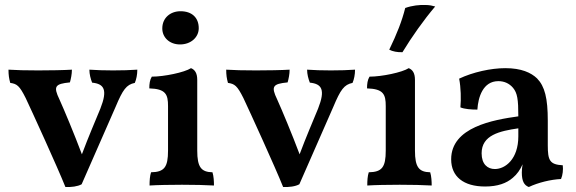

<svg xmlns="http://www.w3.org/2000/svg" viewBox="-20 -740 2307 769"><path d="M433 -458C400 -458 364 -459 338 -461C338 -443 343 -424 349 -409C397 -404 412 -381 382 -305C359 -249 335 -194 308 -122C278 -202 237 -300 218 -342C193 -394 200 -404 260 -410C264 -424 268 -443 268 -461C236 -459 180 -458 133 -458C85 -458 42 -459 14 -461C14 -440 16 -426 21 -408C48 -404 58 -397 83 -347C109 -292 210 -71 242 9C265 10 291 7 307 -2L443 -312C472 -381 486 -401 520 -408C526 -422 530 -441 530 -461C504 -459 467 -458 433 -458Z M701 -562C745 -562 776 -591 776 -627C776 -669 749 -695 703 -695C663 -695 630 -669 630 -626C630 -590 659 -562 701 -562ZM579 3C609 1 662 0 709 0C755 0 805 1 837 3C837 -13 836 -34 831 -50C786 -51 770 -70 770 -137V-420C770 -448 760 -461 745 -467C719 -450 637 -433 588 -433C580 -420 578 -404 578 -386C644 -384 653 -362 653 -315V-137C653 -70 638 -51 585 -50C580 -35 579 -16 579 3Z M1305 -458C1272 -458 1236 -459 1210 -461C1210 -443 1215 -424 1221 -409C1269 -404 1284 -381 1254 -305C1231 -249 1207 -194 1180 -122C1150 -202 1109 -300 1090 -342C1065 -394 1072 -404 1132 -410C1136 -424 1140 -443 1140 -461C1108 -459 1052 -458 1005 -458C957 -458 914 -459 886 -461C886 -440 888 -426 893 -408C920 -404 930 -397 955 -347C981 -292 1082 -71 1114 9C1137 10 1163 7 1179 -2L1315 -312C1344 -381 1358 -401 1392 -408C1398 -422 1402 -441 1402 -461C1376 -459 1339 -458 1305 -458Z M1592 -531C1629 -592 1677 -660 1723 -714C1713 -717 1700 -720 1685 -720C1660 -721 1631 -718 1603 -708C1590 -656 1570 -605 1539 -541C1552 -534 1573 -530 1592 -531ZM1451 3C1481 1 1534 0 1581 0C1627 0 1677 1 1709 3C1709 -13 1708 -34 1703 -50C1658 -51 1642 -70 1642 -137V-420C1642 -448 1632 -461 1617 -467C1591 -450 1509 -433 1460 -433C1452 -420 1450 -404 1450 -386C1516 -384 1525 -362 1525 -315V-137C1525 -70 1510 -51 1457 -50C1452 -35 1451 -16 1451 3Z M2234 -78C2182 -81 2174 -97 2174 -158V-256C2174 -347 2162 -394 2131 -426C2107 -449 2068 -467 2004 -467C1946 -467 1874 -451 1819 -425C1826 -389 1827 -344 1824 -310C1840 -303 1868 -301 1892 -301C1895 -350 1914 -415 1976 -415C1998 -415 2019 -407 2035 -388C2052 -367 2056 -343 2056 -274C1956 -260 1787 -231 1787 -102C1787 -33 1836 7 1923 7C1973 7 2009 -6 2034 -28C2051 -42 2064 -61 2073 -82C2071 -70 2070 -58 2070 -49C2070 -15 2079 2 2098 9C2136 -9 2186 -21 2227 -23C2234 -39 2236 -60 2234 -78ZM2056 -194C2056 -103 2004 -63 1962 -63C1933 -63 1909 -82 1909 -126C1909 -199 1981 -215 2056 -226Z"/></svg>

Font: Vollkorn Semibold
Style: Regular
Weight: 600
Designer: Friedrich Althausen
Foundry: Friedrich Althausen
Version: Version 4.015;PS 004.015;hotconv 1.0.88;makeotf.lib2.5.64775